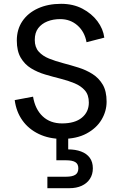

<svg xmlns="http://www.w3.org/2000/svg" viewBox="-20 -720 635 1005"><path d="M305 7Q237 7 183.5 -18.5Q130 -44 97.5 -89.5Q65 -135 57 -196L153 -214Q164 -148 203.5 -111Q243 -74 305 -74Q372 -74 408.5 -104Q445 -134 445 -183Q445 -223 424.5 -246.5Q404 -270 370.5 -284Q337 -298 297 -308Q257 -318 216.5 -330Q176 -342 142.5 -362.5Q109 -383 88.5 -418Q68 -453 68 -508Q68 -566 97 -609Q126 -652 178.5 -676Q231 -700 300 -700Q363 -700 411.5 -674.5Q460 -649 490 -609Q520 -569 526 -523L433 -499Q423 -554 385.5 -587Q348 -620 295 -620Q258 -620 228 -608Q198 -596 180 -572.5Q162 -549 162 -511Q162 -473 182.5 -450Q203 -427 236.5 -413.5Q270 -400 310 -389.5Q350 -379 390 -366.5Q430 -354 463.5 -333Q497 -312 517.5 -277.5Q538 -243 538 -188Q538 -138 511.5 -93.5Q485 -49 433 -21Q381 7 305 7ZM337 62Q375 62 404.5 73Q434 84 450 106Q466 128 466 161Q466 193 450.5 216.5Q435 240 407.5 252.5Q380 265 344 265H228V205H326Q358 205 374 195Q390 185 390 161Q390 138 374 128.5Q358 119 326 119H275V-2H337Z"/></svg>

Font: Parkinsans
Style: Regular
Weight: 400
Designer: Red Stone, Indian Type Foundry
Foundry: Indian Type Foundry
Version: Version 1.000